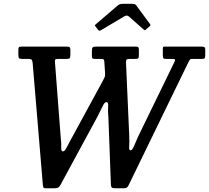

<svg xmlns="http://www.w3.org/2000/svg" viewBox="-20 -1000 1121 1030"><path d="M360.5 -252 532.5 -568Q538.5 -579 541.8 -587Q545 -595 543.5 -611.5L539.5 -671.5Q538.5 -679.5 535 -681.8Q531.5 -684 523 -684H489.5Q480 -684 476.5 -686.5Q473 -689 473 -699V-726Q473 -742 477 -746Q481 -750 496.5 -750H708.5Q718 -750 721.5 -746.8Q725 -743.5 725 -733V-702.5Q725 -690 721 -687Q717 -684 705 -684H675.5Q663 -684 659.2 -680.2Q655.5 -676.5 656 -663.5L673 -279Q675 -233 673 -213.2Q671 -193.5 681.5 -193.5Q689.5 -193.5 700 -219Q710.5 -244.5 722 -269.5L914 -664Q921.5 -677.5 918.5 -680.8Q915.5 -684 900 -684H870.5Q859.5 -684 856.5 -687.8Q853.5 -691.5 853.5 -703V-737Q853.5 -746.5 855.2 -748.2Q857 -750 866.5 -750H1059.5Q1070 -750 1075.5 -747.5Q1081 -745 1081 -733V-702.5Q1081 -692 1078 -688Q1075 -684 1064 -684H1015Q1002 -684 999.2 -680.8Q996.5 -677.5 992 -669L670 -6.5Q666 1.5 661 5.8Q656 10 642.5 10H600.5Q586 10 581 7.2Q576 4.5 575 -9L561.5 -369.5Q558 -404.5 560.2 -428.5Q562.5 -452.5 550.5 -452.5Q541 -452.5 530.2 -429.2Q519.5 -406 503 -374.5L303.5 -6.5Q298 3 291.5 6.5Q285 10 269.5 10H228.5Q215.5 10 213.8 7Q212 4 210 -7L155 -664Q153 -678 148.2 -681Q143.5 -684 128 -684H99.5Q85.5 -684 82 -688Q78.5 -692 78.5 -706.5V-731.5Q78.5 -742.5 81.2 -746.2Q84 -750 95 -750H337.5Q349 -750 353.2 -747Q357.5 -744 357.5 -732V-707.5Q357.5 -694 354.8 -689Q352 -684 338.5 -684H292.5Q278.5 -684 276 -679.8Q273.5 -675.5 275 -664.5L306 -259Q310 -228 308.5 -208Q307 -188 318 -188Q327 -188 335.8 -205.5Q344.5 -223 360.5 -252ZM505 -841.5 493.5 -856.5Q488.5 -862.5 489.2 -864.5Q490 -866.5 496.5 -872L612 -971Q622 -979.5 640 -979.5H689.5Q699.5 -979.5 703.5 -977.5Q707.5 -975.5 711 -971L785 -870.5Q787.5 -866.5 787.2 -864.8Q787 -863 782.5 -859L765 -843.5Q758 -837.5 756 -838Q754 -838.5 749 -843L671.5 -911.5Q660.5 -921 646.5 -912L522.5 -838.5Q516 -834.5 512.2 -835.5Q508.5 -836.5 505 -841.5Z"/></svg>

Font: Besley* Narrow Medium
Style: Italic
Weight: 500
Width: 4
Italic angle: -13°
Designer: Owen Earl
Foundry: indestructible type*
Version: Version 3.000; ttfautohint (v1.8.3)